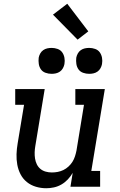

<svg xmlns="http://www.w3.org/2000/svg" viewBox="-20 -994 640 1022"><path d="M226 8Q198 8 171 0Q144 -8 123 -25Q102 -42 89.5 -66Q77 -90 72 -117.5Q67 -145 68 -173.5Q69 -202 74 -231L108 -436H61V-520H218L168 -217Q165 -200 164.5 -183Q164 -166 166.5 -150Q169 -134 176 -119.5Q183 -105 195 -95Q207 -85 223 -80.5Q239 -76 256 -76Q272 -76 287.5 -79Q303 -82 317.5 -89Q332 -96 344.5 -107.5Q357 -119 365.5 -132.5Q374 -146 379 -161.5Q384 -177 387 -192L427 -436H381V-520H538L466 -84H513V0H355L367 -74Q356 -55 341 -39Q326 -23 307 -12Q288 -1 267 3.5Q246 8 226 8ZM455 -601Q438 -601 422.5 -606.5Q407 -612 398 -624.5Q389 -637 386.5 -653.5Q384 -670 386 -687Q388 -698 394 -709Q400 -720 410 -727Q420 -734 431.5 -736.5Q443 -739 455 -739Q471 -739 486.5 -733.5Q502 -728 511 -715.5Q520 -703 523 -686.5Q526 -670 523 -653Q521 -642 515 -631Q509 -620 499 -613Q489 -606 477.5 -603.5Q466 -601 455 -601ZM255 -601Q238 -601 222.5 -606.5Q207 -612 198 -624.5Q189 -637 186.5 -653.5Q184 -670 186 -687Q188 -698 194 -709Q200 -720 210 -727Q220 -734 231.5 -736.5Q243 -739 255 -739Q271 -739 286.5 -733.5Q302 -728 311 -715.5Q320 -703 323 -686.5Q326 -670 323 -653Q321 -642 315 -631Q309 -620 299 -613Q289 -606 277.5 -603.5Q266 -601 255 -601ZM393 -783 262 -916 338 -974 450 -827Z"/></svg>

Font: Iosevka Etoile Medium Oblique
Style: Regular
Weight: 500
Italic angle: -9°
Designer: Belleve Invis
Foundry: Belleve Invis
Version: Version 15.5.2; ttfautohint (v1.8.4)